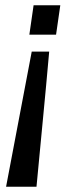

<svg xmlns="http://www.w3.org/2000/svg" viewBox="-20 -530 294 726"><path d="M208 -510H107L91 -399H192ZM166 -335H100L3 176H118C134 4 151 -163 166 -335Z"/></svg>

Font: Chivo
Style: Italic
Weight: 400
Italic angle: -8°
Designer: Hector Gatti
Foundry: Omnibus-Type
Version: Version 1.003;PS 001.003;hotconv 1.0.70;makeotf.lib2.5.58329